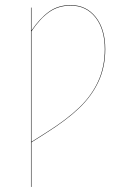

<svg xmlns="http://www.w3.org/2000/svg" viewBox="-20 -547 500 757"><path d="M258.8 -526.9Q320.3 -526.9 357.7 -479.5Q395 -432.1 395 -353Q395 -283.2 368.7 -226.1Q342.3 -168.9 292.7 -121.3Q243.2 -73.7 161.1 -22L104 14.2V189.9H102.1V-517.1H104V-426.3Q136.7 -474.6 172.9 -500.7Q209 -526.9 258.8 -526.9ZM161.1 -23.9Q242.7 -75.2 292 -122.6Q341.3 -169.9 367.2 -226.8Q393.1 -283.7 393.1 -353Q393.1 -431.6 356.4 -478.3Q319.8 -524.9 258.8 -524.9Q209.5 -524.9 173.1 -498.8Q136.7 -472.7 104 -423.3V12.2Z"/></svg>

Font: Fira Sans Compressed Two
Style: Regular
Weight: 100
Width: 1
Designer: Carrois Corporate & Edenspiekermann AG
Foundry: Carrois Corporate GbR & Edenspiekermann AG
Version: Version 4.203;PS 004.203;hotconv 1.0.88;makeotf.lib2.5.64775